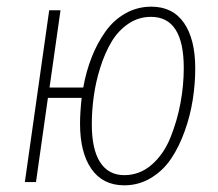

<svg xmlns="http://www.w3.org/2000/svg" viewBox="-20 -551 659 581"><path d="M438 -530.8Q502.9 -530.8 536.9 -481.4Q570.8 -432.1 570.8 -344.2Q570.8 -296.9 563.2 -248.8Q555.7 -200.7 538.8 -153.8Q522 -106.9 497.8 -70.8Q473.6 -34.7 436.8 -12.5Q399.9 9.8 356 9.8Q291.5 9.8 256.8 -39.6Q222.2 -88.9 222.2 -176.8Q222.2 -210 227.1 -254.9H125L88.9 0H55.2L128.9 -520H163.1L129.9 -286.1H231.9Q240.7 -335 257.3 -377.4Q273.9 -419.9 298.8 -455.1Q323.7 -490.2 359.6 -510.5Q395.5 -530.8 438 -530.8ZM356 -21Q402.8 -21 439.2 -52.7Q475.6 -84.5 495.8 -134.8Q516.1 -185.1 526.1 -238.8Q536.1 -292.5 536.1 -345.2Q536.1 -500 437 -500Q398.9 -500 367.9 -478.8Q336.9 -457.5 316.9 -423.6Q296.9 -389.6 283.2 -345.9Q269.5 -302.2 263.7 -259.3Q257.8 -216.3 257.8 -174.8Q257.8 -99.1 283 -60.1Q308.1 -21 356 -21Z"/></svg>

Font: Fira Sans Compressed UltraLight
Style: Italic
Weight: 200
Width: 3
Italic angle: -8°
Designer: Carrois Corporate & Edenspiekermann AG
Foundry: Carrois Corporate GbR & Edenspiekermann AG
Version: Version 4.203;PS 004.203;hotconv 1.0.88;makeotf.lib2.5.64775